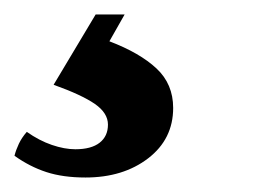

<svg xmlns="http://www.w3.org/2000/svg" viewBox="-141 -20 358 265"><path d="M-104 162Q-87 174 -69.5 180Q-52 186 -37 186Q-15 186 -3.5 177Q8 168 8 152Q8 136 -10 123.5Q-28 111 -67 97L-9 0H31L10 37Q52 53 75 74.5Q98 96 98 129Q98 172 63.5 198.5Q29 225 -23 225Q-54 225 -77 217.5Q-100 210 -121 195Q-119 187 -115 178.5Q-111 170 -104 162Z"/></svg>

Font: Poltawski Nowy SemiBold
Style: Italic
Weight: 600
Italic angle: -12°
Version: Version 1.001;gftools[0.9.25]